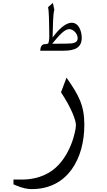

<svg xmlns="http://www.w3.org/2000/svg" viewBox="-20 -955 740 1325"><path d="M544 -694C544 -739 524 -798 475 -798C430 -798 382 -749 343 -696C345 -765 345 -856 355 -887L345 -935L312 -906C318 -876 319 -805 320 -723C321 -688 319 -673 313 -655C306 -651 295 -651 285 -650C274 -649 258 -637 258 -605H418C503 -605 544 -630 544 -694ZM458 -754C486 -754 516 -723 516 -691C516 -661 489 -654 442 -654L340 -653C387 -710 425 -754 458 -754ZM439 -419 401 -318C475 -207 504 -123 504 -92C504 -51 466 130 340 222C263 277 177 284 134 284H73V317C142 348 178 350 199 350C448 350 562 139 562 -94C562 -227 524 -298 439 -419Z"/></svg>

Font: Kawkab Mono Light
Style: Bold
Weight: 400
Monospace: yes
Designer: Abdullah Arif
Foundry: Abdullah Arif
Version: Version 1.000;PS 000.500;hotconv 1.0.88;makeotf.lib2.5.64775